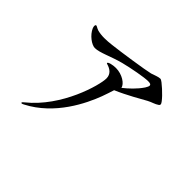

<svg xmlns="http://www.w3.org/2000/svg" viewBox="-165 -1027 1330 1330"><g transform="rotate(45 500.0 -361.5)"><path d="M753 -750C742 -758 736 -762 729 -762C712 -762 681 -749 659 -742C616 -731 402 -699 329 -691C305 -688 279 -686 256 -686C231 -686 208 -689 190 -694C172 -700 162 -709 156 -709C151 -709 148 -705 148 -696C148 -692 149 -686 152 -678C172 -631 227 -591 259 -591C307 -591 378 -629 466 -652C537 -670 644 -690 683 -690C704 -690 712 -685 712 -676C712 -669 708 -659 699 -645C666 -596 622 -556 584 -526C579 -559 522 -597 460 -597C430 -597 392 -588 392 -578C392 -575 395 -574 398 -573C434 -563 465 -542 465 -499C465 -433 384 -143 180 20C174 25 167 31 167 34C167 37 168 39 172 39C175 39 180 37 188 33C389 -70 489 -281 530 -390C541 -420 552 -453 560 -479C643 -514 739 -570 777 -591C803 -605 829 -610 850 -625C856 -629 858 -633 858 -638C858 -654 797 -716 753 -750Z"/></g></svg>

Font: Shippori Mincho OTF SemiBold
Style: Regular
Weight: 600
Designer: FONTDASU
Foundry: FONTDASU / Google Inc. / but / Adobe
Version: Version 3.300;hotconv 1.0.109;makeotfexe 2.5.65596